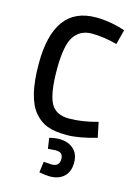

<svg xmlns="http://www.w3.org/2000/svg" viewBox="-135 -738 771 1069"><g transform="rotate(15 250.0 -204.0)"><path d="M261 257Q240 257 200 250L208 187Q243 190 254 190Q299 190 299 148Q299 126 288.5 117Q278 108 254 108L212 111L203 50Q235 42 261 42Q310 42 341.5 69.5Q373 97 373 148.5Q373 200 343 228.5Q313 257 261 257ZM446 -107 464 -20Q362 10 292.5 10Q223 10 180.5 -6Q138 -22 106 -60Q40 -137 40 -334Q40 -665 282 -665Q366 -665 451 -636L429 -551Q351 -572 283.5 -572Q216 -572 181 -520Q146 -468 146 -331.5Q146 -195 174.5 -138.5Q203 -82 280.5 -82Q358 -82 446 -107Z"/></g></svg>

Font: TypoPRO Lekton
Style: Bold
Weight: 700
Monospace: yes
Designer: Paolo Mazzetti, Luciano Perondi, Raffaele Flato, Elena Papassissa, Emilio Macchia, Michela Povoleri, Tobias Seemiller, R
Version: Version 34.000